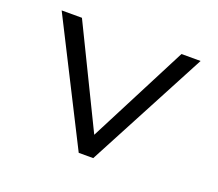

<svg xmlns="http://www.w3.org/2000/svg" viewBox="-94 -652 891 783"><g transform="rotate(20 352.0 -261.0)"><path d="M314 0 50 -522H138L356 -75L334 -63L570 -522H653L377 0Z"/></g></svg>

Font: Lexend Giga Light
Style: Regular
Weight: 300
Version: Version 1.007